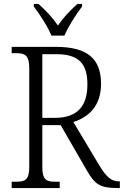

<svg xmlns="http://www.w3.org/2000/svg" viewBox="-20 -951 626 971"><path d="M240 -771H306C324 -816 366 -880 395 -918V-931H371C332 -895 301 -863 273 -822C245 -863 214 -895 175 -931H151V-918C180 -880 222 -816 240 -771ZM39 0H282V-32H260C214 -32 194 -41 194 -108V-318H287L418 -91C460 -18 485 0 576 0H586V-34H580C541 -34 516 -59 482 -115L351 -334C424 -357 491 -411 491 -527C491 -655 421 -714 263 -714H39V-682H62C106 -682 128 -672 128 -605V-108C128 -41 107 -32 62 -32H39ZM258 -355H194V-677H264C382 -677 422 -626 422 -524C422 -414 371 -355 258 -355Z"/></svg>

Font: Noto Serif Bengali SemiCondensed Light
Style: Regular
Weight: 300
Width: 4
Designer: Juan Bruce, Universal Thirst, Indian Type Foundry and the Monotype Design Team.
Foundry: Monotype Imaging Inc.
Version: Version 2.003